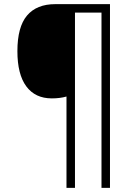

<svg xmlns="http://www.w3.org/2000/svg" viewBox="-20 -780 640 927"><path d="M301 -314Q270 -305 230 -305Q150 -305 107 -363Q64 -421 64 -533Q64 -650 110.5 -705Q157 -760 247 -760H511V127H470V-719H342V127H301Z"/></svg>

Font: Noto Sans Mono UI Light
Style: Regular
Weight: 300
Monospace: yes
Designer: Monotype Design team
Foundry: Monotype Imaging Inc.
Version: Version 1.000